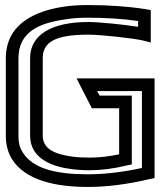

<svg xmlns="http://www.w3.org/2000/svg" viewBox="-20 -704 633 759"><path d="M576 -568V-643V-664L554 -668C484 -679 407 -684 327 -684C292 -684 259 -682 228 -677C121 -660 3 -611 3 -473V-166C3 -134 11 -102 26 -77C79 10 202 35 327 35C401 35 483 25 571 4L591 0V-20V-369V-394H566H324H283L301 -358L336 -290L343 -276H359H451V-94C409 -85 370 -81 333 -81C308 -81 286 -82 265 -85C202 -94 149 -112 149 -168V-474C149 -538 199 -567 329 -567C380 -567 504 -553 545 -544L576 -536V-568ZM526 -598C469 -607 373 -617 329 -617C185 -617 99 -567 99 -474V-168C99 -75 190 -45 259 -36C281 -33 306 -31 333 -31C379 -31 429 -37 481 -50L501 -54V-74V-301V-326H476H374L364 -344H541V-40C463 -23 392 -15 327 -15C207 -15 110 -35 69 -103C57 -122 53 -141 53 -166V-473C53 -578 134 -612 235 -627C264 -632 294 -634 327 -634C397 -634 463 -630 526 -621V-598Z"/></svg>

Font: Gamestation DisplayOutline
Style: Regular
Weight: 400
Designer: Jonas Hecksher
Foundry: Jonas Hecksher, Playtypeª, e-types AS
Version: Version 1.003